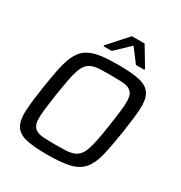

<svg xmlns="http://www.w3.org/2000/svg" viewBox="-204 -1038 1125 1192"><g transform="rotate(30 358.0 -442.0)"><path d="M305 8Q204 8 149.5 -6Q95 -20 73.5 -58.5Q52 -97 56 -165.5Q60 -234 77 -344Q88 -417 99 -471.5Q110 -526 125 -565.5Q140 -605 161.5 -630Q183 -655 217 -670Q251 -685 299 -690.5Q347 -696 414 -696Q515 -696 570 -682Q625 -668 647 -629.5Q669 -591 664.5 -522.5Q660 -454 643 -344Q626 -234 609 -165.5Q592 -97 558.5 -58.5Q525 -20 465.5 -6Q406 8 305 8ZM318 -71Q363 -71 394.5 -72.5Q426 -74 448.5 -82.5Q471 -91 486 -107.5Q501 -124 512 -154.5Q523 -185 532 -231Q541 -277 551 -344Q561 -411 566.5 -457Q572 -503 570.5 -533.5Q569 -564 559 -580.5Q549 -597 529 -605.5Q509 -614 478 -615.5Q447 -617 402 -617Q357 -617 325.5 -615.5Q294 -614 271.5 -605.5Q249 -597 234 -580.5Q219 -564 208 -533.5Q197 -503 188.5 -457Q180 -411 169 -344Q159 -277 153.5 -231Q148 -185 149.5 -154.5Q151 -124 161 -107.5Q171 -91 191 -82.5Q211 -74 242 -72.5Q273 -71 318 -71ZM273 -750 274 -757 395 -892H486L567 -757L566 -750H506L433 -846L332 -750Z"/></g></svg>

Font: Azeri Sans
Style: Italic
Weight: 400
Designer: Hector Gatti & Omnibus-Type (original fonts) / Cristiano Sobral (main changes and remastering)
Foundry: Omnibus-Type
Version: Version 0.07;August 21, 2020;FontCreator 13.0.0.2681 64-bit;